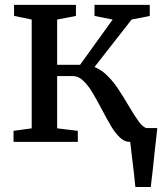

<svg xmlns="http://www.w3.org/2000/svg" viewBox="-20 -566 654 766"><path d="M607.5 -55 598 31Q588 128 581.5 180H520Q516 135 507 64.5L499.5 0H496Q476.5 0 458.2 -17.5Q440 -35 424.5 -60.5Q409 -86 386.5 -129Q363 -173.5 347 -199.8Q331 -226 311.8 -244.2Q292.5 -262.5 271.5 -262.5H208V-54L290.5 -44V0H34V-44L106.5 -54V-488L36 -502.5V-546.5H283V-502.5L208 -488V-307.5H299.5L429.5 -488L357 -502.5V-546.5H577.5V-502.5L505 -488L357 -298.5Q384.5 -288 408.2 -264.2Q432 -240.5 450 -213.5Q468 -186.5 493 -144.5Q517.5 -103 533 -81.8Q548.5 -60.5 563.5 -55Z"/></svg>

Font: Merriweather 12pt
Style: Regular
Weight: 400
Designer: Eben Sorkin
Foundry: Eben Sorkin
Version: Version 2.100